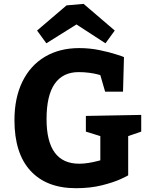

<svg xmlns="http://www.w3.org/2000/svg" viewBox="-20 -967 790 999"><path d="M389.2 -591.8Q307.1 -591.8 264.6 -531Q222.2 -470.2 222.2 -347.2Q222.2 -115.2 392.1 -115.2Q415 -115.2 439.5 -119.1Q463.9 -123 480.5 -127.4Q497.1 -131.8 502 -132.8V-258.8L426.8 -282.2V-363.8L714.8 -369.1V-282.2L647 -258.8V-55.2Q647 -53.2 608.9 -35.6Q570.8 -18.1 510.5 -2.9Q450.2 12.2 375 12.2Q222.2 12.2 138.7 -78.4Q55.2 -168.9 55.2 -341.8Q55.2 -458 96.7 -542.5Q138.2 -627 214.1 -671.9Q290 -716.8 392.1 -716.8Q446.3 -716.8 497.6 -706.3Q548.8 -695.8 586.9 -683.3Q625 -670.9 625 -669.9L620.1 -490.2H526.9L502 -576.2Q498 -577.1 483.6 -581.1Q469.2 -585 443.6 -588.4Q418 -591.8 389.2 -591.8ZM326.2 -939 415 -946.8 577.1 -808.1 528.8 -741.7 377.9 -839.8 221.2 -741.7 172.9 -808.1Z"/></svg>

Font: Kadwa
Style: Regular
Weight: 400
Designer: Sol Matas
Foundry: Sol Matas
Version: Version 1.000;PS 001.000;hotconv 1.0.70;makeotf.lib2.5.58329